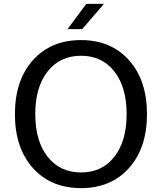

<svg xmlns="http://www.w3.org/2000/svg" viewBox="-20 -947 827 981"><path d="M394 -662.1Q286.6 -662.1 223.4 -582Q160.2 -502 160.2 -363.8Q160.2 -226.1 223.4 -146Q286.6 -65.9 394 -65.9Q501.5 -65.9 564.2 -146Q627 -226.1 627 -363.8Q627 -502 564.2 -582Q501.5 -662.1 394 -662.1ZM394 -742.2Q547.4 -742.2 639.2 -639.4Q731 -536.6 731 -363.8Q731 -191.4 639.2 -88.6Q547.4 14.2 394 14.2Q240.2 14.2 148.2 -88.4Q56.2 -190.9 56.2 -363.8Q56.2 -536.6 148.2 -639.4Q240.2 -742.2 394 -742.2ZM420.9 -927.2H511.2L399.9 -798.3H325.2Z"/></svg>

Font: Pangururan
Style: Regular
Weight: 400
Designer: Uli Kozok
Foundry: Michael Everson and Uli Kozok
Version: Version 1.005